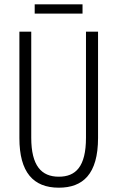

<svg xmlns="http://www.w3.org/2000/svg" viewBox="-20 -861 544 891"><path d="M363 -841H141V-798H363ZM435 -221V-714H379V-222C379 -87 331 -41 253 -41C172 -41 125 -92 125 -222V-714H70V-220C70 -62 134 10 253 10C364 10 435 -52 435 -221Z"/></svg>

Font: Noto Sans Devanagari UI ExtraCondensed Light
Style: Regular
Weight: 300
Width: 2
Designer: Jelle Bosma - Monotype Design Team
Foundry: Monotype Imaging Inc.
Version: Version 2.004